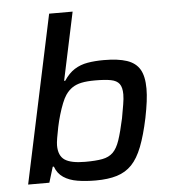

<svg xmlns="http://www.w3.org/2000/svg" viewBox="-53 -791 747 847"><g transform="rotate(-5 320.5 -367.5)"><path d="M337 8Q293 8 256.5 2Q220 -4 194.5 -21Q169 -38 158 -69H153L132 0H38L196 -743H300L236 -442H241Q262 -474 288 -490.5Q314 -507 346.5 -512.5Q379 -518 418 -518Q481 -518 520 -505Q559 -492 577 -461.5Q595 -431 595 -376Q595 -350 591 -319Q587 -288 579 -248Q563 -172 543.5 -122Q524 -72 497 -44Q470 -16 431 -4Q392 8 337 8ZM298 -78Q345 -78 374 -83.5Q403 -89 421 -106.5Q439 -124 451 -159.5Q463 -195 476 -255Q482 -289 486.5 -315Q491 -341 491 -360Q491 -391 479.5 -406.5Q468 -422 442 -427Q416 -432 372 -432Q336 -432 312 -427Q288 -422 271 -410.5Q254 -399 241 -380Q232 -367 223 -344.5Q214 -322 206 -295Q198 -268 192.5 -241.5Q187 -215 183.5 -193.5Q180 -172 180 -161Q180 -115 207.5 -96.5Q235 -78 298 -78Z"/></g></svg>

Font: Saira SemiExpanded Medium
Style: Italic
Weight: 500
Width: 6
Italic angle: -12°
Designer: Hector Gatti with collaboration of the Omnibus-Type team
Foundry: Omnibus-Type
Version: Version 1.101